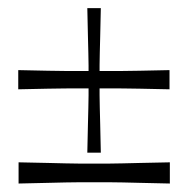

<svg xmlns="http://www.w3.org/2000/svg" viewBox="-20 -521 453 462"><path d="M24.7 -130.4Q70.3 -129.4 96.1 -128.9Q122 -128.3 137.8 -127.9Q153.6 -127.4 168.7 -127.4Q183.9 -127.4 206.2 -127.4Q229.6 -127.4 244.3 -127.4Q259.1 -127.4 274.8 -127.9Q290.6 -128.3 316.9 -128.9Q343.1 -129.4 388.7 -130.4V-79.4Q343.1 -80.4 317.3 -81Q291.4 -81.6 275.7 -82Q259.9 -82.4 245.2 -82.4Q230.4 -82.4 207.1 -82.4Q183.6 -82.4 168.7 -82.4Q153.9 -82.4 137.6 -82Q121.4 -81.6 95.7 -81Q70 -80.4 24.7 -79.4ZM23.9 -352.3Q69.5 -351.3 95.3 -350.8Q121.1 -350.3 136.9 -350.2Q152.7 -350.2 167.9 -350.2Q183 -350.2 205.4 -350.2Q228.7 -350.2 243.4 -350.2Q258.1 -350.2 273.9 -350.2Q289.7 -350.3 316 -350.8Q342.3 -351.3 387.9 -352.3V-306.1Q342.3 -307.1 316.4 -307.6Q290.6 -308.1 274.8 -308.2Q259 -308.3 244.3 -308.3Q229.6 -308.3 206.3 -308.3Q182.7 -308.3 167.9 -308.3Q153 -308.3 136.8 -308.2Q120.6 -308.1 94.9 -307.6Q69.2 -307.1 23.9 -306.1ZM190.1 -153.7Q191.1 -196.7 191.6 -221.7Q192.1 -246.8 192.6 -262.1Q193.1 -277.4 193.1 -291.3Q193.1 -305.1 193.1 -327.6Q193.1 -349.1 193.1 -363.4Q193.1 -377.7 192.6 -393.1Q192.1 -408.4 191.6 -433.4Q191.1 -458.5 190.1 -501.4H222.6Q221.6 -458.5 221.1 -433.4Q220.6 -408.4 220.1 -393.1Q219.6 -377.7 219.6 -363.9Q219.6 -350.1 219.6 -328.6Q219.6 -306.1 219.6 -292.3Q219.6 -278.4 220.1 -262.6Q220.6 -246.8 221.1 -221.8Q221.6 -196.9 222.6 -153.7Z"/></svg>

Font: Ojuju ExtraLight
Style: Regular
Weight: 200
Designer: Chisaokwu Joboson, Mirko Velimirovic
Foundry: Udi Foundry
Version: Version 1.000